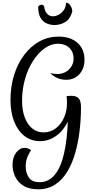

<svg xmlns="http://www.w3.org/2000/svg" viewBox="-20 -1078 714 1427"><path d="M274 276Q343 276 388 220Q433 164 456 62.5Q479 -39 484 -174Q451 -106 396.5 -67.5Q342 -29 277 -29Q211 -29 161.5 -67.5Q112 -106 85 -175Q58 -244 58 -335Q58 -436 85 -521.5Q112 -607 160.5 -671Q209 -735 274 -770.5Q339 -806 415 -806Q504 -806 556 -759.5Q608 -713 608 -634Q608 -568 570 -526.5Q532 -485 472 -485Q437 -485 405.5 -498.5Q374 -512 354 -535Q378 -528 405 -528Q458 -528 492.5 -561.5Q527 -595 527 -645Q527 -692 495 -722.5Q463 -753 411 -753Q359 -753 311 -718.5Q263 -684 225 -624.5Q187 -565 165.5 -489Q144 -413 144 -329Q144 -258 164 -205Q184 -152 220 -123Q256 -94 304 -94Q354 -94 393 -123Q432 -152 455 -202Q478 -252 478 -314Q478 -337 475 -364Q491 -366 508 -366Q550 -366 566 -346Q582 -326 582 -280Q582 -196 572 -109.5Q562 -23 540 55.5Q518 134 481.5 195.5Q445 257 391 293Q337 329 264 329Q196 329 153.5 302Q111 275 92 233Q73 191 73 148Q73 93 99.5 57Q126 21 164 21Q175 21 187.5 25Q200 29 211 38Q196 59 183.5 89.5Q171 120 171 159Q171 206 194 241Q217 276 274 276ZM264 -1029Q269 -1035 275.5 -1039Q282 -1043 290 -1043Q302 -1043 308 -1030Q312 -997 329 -977Q346 -957 373 -957Q395 -957 417 -969Q439 -981 454.5 -1003.5Q470 -1026 471 -1058Q490 -1058 503.5 -1036.5Q517 -1015 517 -992Q502 -937 465.5 -914.5Q429 -892 384 -892Q356 -892 328 -903.5Q300 -915 282 -944.5Q264 -974 264 -1029Z"/></svg>

Font: Merienda Light
Style: Regular
Weight: 300
Designer: Eduardo Rodriguez Tunni
Foundry: Eduardo Rodriguez Tunni
Version: Version 2.001; ttfautohint (v1.8.4.7-5d5b)